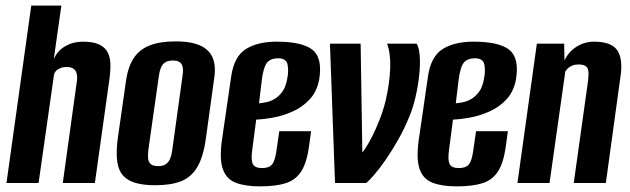

<svg xmlns="http://www.w3.org/2000/svg" viewBox="-20 -650 2237 682"><path d="M3 0 91 -630H198L171 -440Q184 -470 212 -486Q240 -502 274 -502Q310 -502 331 -492.5Q352 -483 361.5 -466Q371 -449 372 -425Q373 -401 369 -371L317 0H203L252 -354Q254 -365 254 -375Q254 -385 251 -393Q248 -401 240 -406.5Q232 -412 217 -412Q203 -412 193 -407.5Q183 -403 178 -397Q173 -391 172 -386L117 0Z M532 8Q491 8 462.5 0Q434 -8 417.5 -26Q401 -44 396.5 -75.5Q392 -107 398 -156L428 -366Q435 -413 455 -443.5Q475 -474 511.5 -488.5Q548 -503 604 -503Q646 -503 674.5 -494.5Q703 -486 719.5 -469Q736 -452 741 -426.5Q746 -401 740 -366L711 -156Q702 -92 680.5 -56Q659 -20 622.5 -6Q586 8 532 8ZM542 -60Q560 -60 570 -67.5Q580 -75 585 -88Q590 -101 592 -118L628 -378Q631 -395 629.5 -408Q628 -421 620 -428Q612 -435 594 -435Q576 -435 566 -428Q556 -421 551 -408Q546 -395 544 -378L507 -118Q505 -101 506 -88Q507 -75 515 -67.5Q523 -60 542 -60Z M903 12Q852 12 818.5 -0.5Q785 -13 772 -48Q759 -83 768 -150L801 -377Q811 -449 853 -475.5Q895 -502 963 -502Q1053 -502 1089.5 -473.5Q1126 -445 1114 -369Q1106 -325 1080 -297Q1054 -269 1018.5 -253.5Q983 -238 948.5 -232Q914 -226 890 -225L876 -118Q871 -82 878 -67.5Q885 -53 911 -53Q935 -53 946 -65.5Q957 -78 962 -115L972 -184H1085L1078 -132Q1070 -73 1050.5 -42Q1031 -11 995.5 0.5Q960 12 903 12ZM900 -283Q911 -284 926 -287Q941 -290 956 -299Q971 -308 983 -324.5Q995 -341 1000 -369Q1006 -398 1001.5 -420.5Q997 -443 968 -443Q942 -443 929 -428Q916 -413 910 -366Z M1170 0 1152 -495H1261L1267 -109Q1269 -110 1279 -125Q1289 -140 1302 -165.5Q1315 -191 1328 -224Q1341 -257 1350 -293Q1364 -355 1366 -407Q1368 -459 1355 -495H1460Q1469 -480 1471 -450Q1473 -420 1469 -382.5Q1465 -345 1456 -305.5Q1447 -266 1432 -231Q1416 -192 1394.5 -154Q1373 -116 1351 -84Q1329 -52 1310 -30Q1291 -8 1281 0Z M1602 12Q1551 12 1517.5 -0.5Q1484 -13 1471 -48Q1458 -83 1467 -150L1500 -377Q1510 -449 1552 -475.5Q1594 -502 1662 -502Q1752 -502 1788.5 -473.5Q1825 -445 1813 -369Q1805 -325 1779 -297Q1753 -269 1717.5 -253.5Q1682 -238 1647.5 -232Q1613 -226 1589 -225L1575 -118Q1570 -82 1577 -67.5Q1584 -53 1610 -53Q1634 -53 1645 -65.5Q1656 -78 1661 -115L1671 -184H1784L1777 -132Q1769 -73 1749.5 -42Q1730 -11 1694.5 0.5Q1659 12 1602 12ZM1599 -283Q1610 -284 1625 -287Q1640 -290 1655 -299Q1670 -308 1682 -324.5Q1694 -341 1699 -369Q1705 -398 1700.5 -420.5Q1696 -443 1667 -443Q1641 -443 1628 -428Q1615 -413 1609 -366Z M1818 0 1887 -495H1984L1985 -435Q2000 -467 2028.5 -484.5Q2057 -502 2089 -502Q2125 -502 2146 -492.5Q2167 -483 2176 -466Q2185 -449 2186.5 -425Q2188 -401 2183 -371L2132 0H2018L2069 -364Q2070 -376 2070.5 -386Q2071 -396 2068.5 -404Q2066 -412 2058 -416.5Q2050 -421 2034 -421Q2022 -421 2012.5 -417Q2003 -413 1997 -407Q1991 -401 1988 -396L1932 0Z"/></svg>

Font: Alumni Sans Thin
Style: Bold Italic
Weight: 700
Italic angle: -8°
Version: Version 1.016